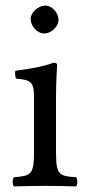

<svg xmlns="http://www.w3.org/2000/svg" viewBox="-20 -667 311 689"><path d="M90 -599C90 -573 114 -547 138 -547C166 -547 190 -573.9 190 -595C190 -619 169 -647 142 -647C118 -647 90 -623 90 -599ZM181 -122V-321.3C181 -371 185 -435 185 -435C185 -439 180 -442 172 -442C143.5 -431 104 -422 35 -413C33 -407 35 -391 37 -385C91.5 -379.9 102 -374 102 -317V-122C102 -39 91 -36 30 -31C24 -25 24 -4 30 2C63 1 102 0 142 0C182 0 220 1 253 2C259 -4 259 -25 253 -31C192 -35 181 -39 181 -122Z"/></svg>

Font: Libertinus Serif
Style: Regular
Weight: 400
Designer: Philipp H. Poll
Foundry: Khaled Hosny
Version: Version 6.2